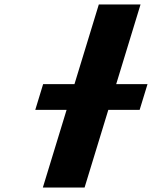

<svg xmlns="http://www.w3.org/2000/svg" viewBox="-20 -845 685 865"><path d="M468 -350H609.1L644.6 -466H503.5L613.2 -825H425.2L315.5 -466H174.3L138.9 -350H280L173 0H361Z"/></svg>

Font: Hussar
Style: BdSuprConOblThree
Weight: 700
Foundry: Cannot Into Space Fonts
Version: Version 2.00